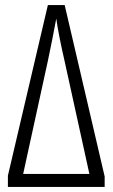

<svg xmlns="http://www.w3.org/2000/svg" viewBox="-20 -734 442 754"><path d="M234 -714H168L11 -44V0H391V-41ZM331 -51H71L168 -495C178 -543 192 -611 201 -661C206 -621 221 -549 233 -497Z"/></svg>

Font: Noto Sans UI Condensed Light
Style: Regular
Weight: 300
Width: 3
Designer: Monotype Design Team
Foundry: Monotype Imaging Inc.
Version: Version 1.901